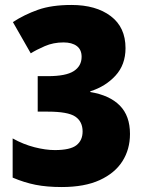

<svg xmlns="http://www.w3.org/2000/svg" viewBox="-20 -744 584 774"><path d="M229 10Q169 10 123.5 1Q78 -8 31 -28V-186Q74 -162 119 -150.5Q164 -139 201 -139Q263 -139 288 -158.5Q313 -178 313 -214Q313 -254 283.5 -274Q254 -294 172 -294H132V-437H173Q246 -437 277.5 -457.5Q309 -478 309 -515Q309 -544 289.5 -558.5Q270 -573 236 -573Q195 -573 160.5 -558Q126 -543 104 -529L32 -655Q78 -685 133 -704.5Q188 -724 268 -724Q367 -724 426.5 -679Q486 -634 486 -550Q486 -483 445.5 -439Q405 -395 344 -376V-373Q422 -360 463 -318.5Q504 -277 504 -204Q504 -142 473.5 -94Q443 -46 382 -18Q321 10 229 10Z"/></svg>

Font: Noto Sans Gurmukhi SemiCondensed Black
Style: Regular
Weight: 900
Width: 4
Designer: Jelle Bosma - Monotype Design Team
Foundry: Monotype Imaging Inc.
Version: Version 2.004; ttfautohint (v1.8.4.7-5d5b)